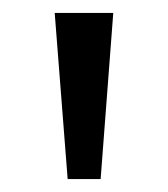

<svg xmlns="http://www.w3.org/2000/svg" viewBox="-20 -734 261 298"><path d="M155.8 -713.9 136.2 -456.1H85L64.9 -713.9Z"/></svg>

Font: f05545470
Style: Regular
Weight: 400
Foundry: Ascender Corporation
Version: Version 1.10